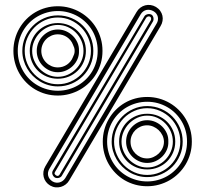

<svg xmlns="http://www.w3.org/2000/svg" viewBox="-20 -777 861 800"><path d="M779.3 -186Q779.3 -160.4 772.6 -136.6Q765.9 -112.8 753.7 -92.3Q741.5 -71.8 724.5 -54.9Q707.5 -38.1 686.9 -26.1Q666.3 -14.2 642.5 -7.6Q618.7 -1 593.3 -1Q567.1 -1 543.3 -7.6Q519.5 -14.2 499 -26.2Q478.5 -38.3 461.8 -55.3Q445.1 -72.3 433.1 -93Q421.1 -113.8 414.7 -137.5Q408.2 -161.1 408.2 -187Q408.2 -212.6 414.7 -236.5Q421.1 -260.3 433.1 -281Q445.1 -301.8 461.8 -318.7Q478.5 -335.7 499 -347.8Q519.5 -359.9 543.3 -366.5Q567.1 -373 593.3 -373Q618.7 -373 642.5 -366.5Q666.3 -359.9 686.9 -347.9Q707.5 -335.9 724.5 -319.1Q741.5 -302.2 753.7 -281.7Q765.9 -261.2 772.6 -237.4Q779.3 -213.6 779.3 -188ZM407 -564Q407 -538.1 400.3 -514.4Q393.6 -490.7 381.5 -470.2Q369.4 -449.7 352.3 -432.9Q335.2 -416 314.6 -404.1Q293.9 -392.1 270.1 -385.5Q246.3 -378.9 220.9 -378.9Q194.8 -378.9 171 -385.5Q147.2 -392.1 126.7 -404.2Q106.2 -416.3 89.5 -433.2Q72.8 -450.2 60.8 -470.9Q48.8 -491.7 42.4 -515.4Q35.9 -539.1 35.9 -564.9Q35.9 -590.6 42.4 -614.4Q48.8 -638.2 60.8 -658.9Q72.8 -679.7 89.5 -696.7Q106.2 -713.6 126.7 -725.7Q147.2 -737.8 171 -744.4Q194.8 -751 220.9 -751Q246.3 -751 270.1 -744.4Q293.9 -737.8 314.6 -725.8Q335.2 -713.9 352.3 -697Q369.4 -680.2 381.5 -659.7Q393.6 -639.2 400.3 -615.4Q407 -591.6 407 -565.9ZM268.1 -24.9Q262.5 -15.1 253.4 -8.3Q244.4 -1.5 233.8 1.6Q223.1 4.6 211.5 3.5Q200 2.4 189 -3.9Q178.5 -10 171.6 -19.3Q164.8 -28.6 162.1 -39.4Q159.4 -50.3 161 -61.9Q162.6 -73.5 168.9 -84L549.1 -727.1Q555.4 -738 564.8 -745Q574.2 -752 585.1 -754.8Q595.9 -757.6 607.5 -756Q619.1 -754.4 629.9 -748Q640.9 -741.2 647.6 -731.8Q654.3 -722.4 656.7 -711.8Q659.2 -701.2 657.2 -689.8Q655.3 -678.5 648.9 -668ZM759.3 -188Q759.3 -210.9 753.4 -232.2Q747.6 -253.4 736.7 -271.7Q725.8 -290 710.7 -305.1Q695.6 -320.1 677.1 -330.7Q658.7 -341.3 637.5 -347.2Q616.2 -353 593.3 -353Q570.3 -353 549 -347.2Q527.6 -341.3 509 -330.7Q490.5 -320.1 475.2 -304.9Q460 -289.8 449.1 -271.4Q438.2 -252.9 432.3 -231.6Q426.3 -210.2 426.3 -187Q426.3 -163.8 432.3 -142.5Q438.2 -121.1 449.1 -102.7Q460 -84.2 475.2 -69.1Q490.5 -54 509 -43.3Q527.6 -32.7 549 -26.9Q570.3 -21 593.3 -21Q616.2 -21 637.5 -26.9Q658.7 -32.7 677.1 -43.3Q695.6 -54 710.7 -69Q725.8 -84 736.7 -102.3Q747.6 -120.6 753.4 -141.8Q759.3 -163.1 759.3 -186ZM387 -565.9Q387 -588.9 381.1 -610.1Q375.2 -631.3 364.4 -649.7Q353.5 -668 338.4 -683Q323.2 -698 304.8 -708.6Q286.4 -719.2 265.1 -725.1Q243.9 -731 220.9 -731Q198 -731 176.6 -725.1Q155.3 -719.2 136.7 -708.6Q118.2 -698 102.9 -682.9Q87.6 -667.7 76.8 -649.3Q65.9 -630.9 59.9 -609.5Q54 -588.1 54 -564.9Q54 -541.7 59.9 -520.4Q65.9 -499 76.8 -480.6Q87.6 -462.2 102.9 -447Q118.2 -431.9 136.7 -421.3Q155.3 -410.6 176.6 -404.8Q198 -398.9 220.9 -398.9Q243.9 -398.9 265.1 -404.8Q286.4 -410.6 304.8 -421.3Q323.2 -431.9 338.4 -446.9Q353.5 -461.9 364.4 -480.2Q375.2 -498.5 381.1 -519.8Q387 -541 387 -564ZM73 -564.9Q73 -595 84.7 -621.8Q96.4 -648.7 116.6 -668.9Q136.7 -689.2 163.6 -701Q190.4 -712.9 220.9 -712.9Q252 -712.9 279.1 -701.2Q306.2 -689.5 326 -669.3Q345.9 -649.2 357.4 -622.2Q368.9 -595.2 368.9 -564.9Q368.9 -534.4 357.4 -507.6Q345.9 -480.7 326 -460.6Q306.2 -440.4 279.1 -428.7Q252 -417 220.9 -417Q200.7 -417 181.9 -422.4Q163.1 -427.7 146.6 -437.6Q130.1 -447.5 116.6 -461.1Q103 -474.6 93.4 -491.1Q83.7 -507.6 78.4 -526.2Q73 -544.9 73 -564.9ZM445.3 -187Q445.3 -217 457 -243.9Q468.8 -270.8 488.9 -291Q509 -311.3 535.9 -323.1Q562.7 -335 593.3 -335Q624.3 -335 651.4 -323.2Q678.5 -311.5 698.4 -291.4Q718.3 -271.2 729.7 -244.3Q741.2 -217.3 741.2 -187Q741.2 -156.5 729.7 -129.6Q718.3 -102.8 698.4 -82.6Q678.5 -62.5 651.4 -50.8Q624.3 -39.1 593.3 -39.1Q573 -39.1 554.2 -44.4Q535.4 -49.8 518.9 -59.7Q502.4 -69.6 488.9 -83.1Q475.3 -96.7 465.7 -113.2Q456.1 -129.6 450.7 -148.3Q445.3 -167 445.3 -187ZM632.1 -678Q636.5 -684.8 637.8 -692.3Q639.2 -699.7 637.6 -706.7Q636 -713.6 631.6 -719.7Q627.2 -725.8 620.1 -730Q612.5 -734.4 604.9 -735.7Q597.2 -737.1 590 -735.5Q582.8 -733.9 576.5 -729.2Q570.3 -724.6 565.9 -717L186 -74Q177 -58.8 180.8 -44.4Q184.6 -30 199 -21Q206.1 -16.8 213.7 -16Q221.4 -15.1 228.5 -17.1Q235.6 -19 241.7 -23.7Q247.8 -28.3 252 -34.9ZM455.3 -187Q455.3 -158.9 466.2 -133.7Q477.1 -108.4 495.8 -89.4Q514.6 -70.3 539.7 -59.2Q564.7 -48.1 593.3 -48.1Q621.8 -48.1 647 -59.2Q672.1 -70.3 690.8 -89.4Q709.5 -108.4 720.3 -133.7Q731.2 -158.9 731.2 -187Q731.2 -215.1 720.3 -240.4Q709.5 -265.6 690.8 -284.7Q672.1 -303.7 647 -314.9Q621.8 -326.2 593.3 -326.2Q564.7 -326.2 539.7 -314.9Q514.6 -303.7 495.8 -284.7Q477.1 -265.6 466.2 -240.4Q455.3 -215.1 455.3 -187ZM83 -564.9Q83 -536.9 93.9 -511.6Q104.7 -486.3 123.5 -467.3Q142.3 -448.2 167.4 -437.1Q192.4 -426 220.9 -426Q249.5 -426 274.7 -437.1Q299.8 -448.2 318.5 -467.3Q337.2 -486.3 348 -511.6Q358.9 -536.9 358.9 -564.9Q358.9 -593 348 -618.3Q337.2 -643.6 318.5 -662.6Q299.8 -681.6 274.7 -692.9Q249.5 -704.1 220.9 -704.1Q192.4 -704.1 167.4 -692.9Q142.3 -681.6 123.5 -662.6Q104.7 -643.6 93.9 -618.3Q83 -593 83 -564.9ZM337.9 -564.9Q337.9 -540.3 328.7 -519Q319.6 -497.8 303.7 -482.2Q287.8 -466.6 266.6 -457.8Q245.4 -449 220.9 -449Q196.5 -449 175.3 -457.8Q154.1 -466.6 138.2 -482.2Q122.3 -497.8 113.2 -519Q104 -540.3 104 -564.9Q104 -589.8 113.2 -611Q122.3 -632.1 138.2 -647.7Q154.1 -663.3 175.3 -672.1Q196.5 -680.9 220.9 -680.9Q245.4 -680.9 266.6 -672.1Q287.8 -663.3 303.7 -647.7Q319.6 -632.1 328.7 -611Q337.9 -589.8 337.9 -564.9ZM710.2 -187Q710.2 -162.4 701 -141.1Q691.9 -119.9 676 -104.2Q660.2 -88.6 638.9 -79.8Q617.7 -71 593.3 -71Q568.8 -71 547.6 -79.8Q526.4 -88.6 510.5 -104.2Q494.6 -119.9 485.5 -141.1Q476.3 -162.4 476.3 -187Q476.3 -211.9 485.5 -233Q494.6 -254.2 510.5 -269.8Q526.4 -285.4 547.6 -294.2Q568.8 -303 593.3 -303Q617.7 -303 638.9 -294.2Q660.2 -285.4 676 -269.8Q691.9 -254.2 701 -233Q710.2 -211.9 710.2 -187ZM700.2 -187Q700.2 -208.7 691.8 -228.4Q683.3 -248 668.8 -262.8Q654.3 -277.6 634.9 -286.4Q615.5 -295.2 593.3 -295.2Q571.5 -295.2 552.1 -286.3Q532.7 -277.3 518.1 -262.5Q503.4 -247.6 494.9 -228Q486.3 -208.5 486.3 -187Q486.3 -165.8 494.9 -146.2Q503.4 -126.7 518.1 -111.8Q532.7 -96.9 552.1 -88Q571.5 -79.1 593.3 -79.1Q615.5 -79.1 634.9 -87.8Q654.3 -96.4 668.8 -111.3Q683.3 -126.2 691.8 -145.8Q700.2 -165.3 700.2 -187ZM327.9 -564.9Q327.9 -586.7 319.5 -606.3Q311 -626 296.5 -640.7Q282 -655.5 262.6 -664.3Q243.2 -673.1 220.9 -673.1Q199.2 -673.1 179.8 -664.2Q160.4 -655.3 145.8 -640.4Q131.1 -625.5 122.6 -606Q114 -586.4 114 -564.9Q114 -543.7 122.6 -524.2Q131.1 -504.6 145.8 -489.7Q160.4 -474.9 179.8 -465.9Q199.2 -457 220.9 -457Q243.2 -457 262.6 -465.7Q282 -474.4 296.5 -489.3Q311 -504.2 319.5 -523.7Q327.9 -543.2 327.9 -564.9ZM237.1 -43.9Q234.9 -40.5 231.3 -38.5Q227.8 -36.4 223.8 -35.5Q219.7 -34.7 215.8 -35.2Q211.9 -35.6 209 -37.1Q202.1 -41.5 198.9 -49.6Q195.6 -57.6 200 -65.9L581.1 -708Q582.8 -711.7 586.4 -714.1Q590.1 -716.6 594.5 -717.7Q598.9 -718.8 603.3 -718.3Q607.7 -717.8 611.1 -716.1Q614.5 -714.1 616.6 -710.4Q618.7 -706.8 619.4 -702.6Q620.1 -698.5 619.5 -694.2Q618.9 -689.9 616.9 -687ZM681.4 -187Q682.1 -168.9 675.2 -152.8Q668.2 -136.7 656 -124.6Q643.8 -112.5 627.6 -105.3Q611.3 -98.1 593.3 -98.1Q575 -98.1 559 -105.3Q543 -112.5 531 -124.6Q519 -136.7 512.2 -152.8Q505.4 -168.9 505.4 -187Q505.4 -205.1 512.2 -221.2Q519 -237.3 531 -249.5Q543 -261.7 559 -268.9Q575 -276.1 593.3 -276.1Q611.3 -276.1 627.6 -268.9Q643.8 -261.7 656 -249.5Q668.2 -237.3 675.2 -221.2Q682.1 -205.1 681.4 -187ZM309.1 -564.9Q309.8 -546.9 302.9 -530.8Q295.9 -514.6 283.7 -502.6Q271.5 -490.5 255.2 -483.3Q239 -476.1 220.9 -476.1Q202.6 -476.1 186.6 -483.3Q170.7 -490.5 158.7 -502.6Q146.7 -514.6 139.9 -530.8Q133.1 -546.9 133.1 -564.9Q133.1 -583 139.9 -599.1Q146.7 -615.2 158.7 -627.4Q170.7 -639.6 186.6 -646.9Q202.6 -654.1 220.9 -654.1Q239 -654.1 255.2 -646.9Q271.5 -639.6 283.7 -627.4Q295.9 -615.2 302.9 -599.1Q309.8 -583 309.1 -564.9ZM607.9 -691.9Q609.1 -693.4 609.5 -695.7Q609.9 -698 609.6 -700.3Q609.4 -702.6 608.4 -704.5Q607.4 -706.3 606 -707Q601.6 -710 596.8 -708.4Q592 -706.8 589.1 -702.9L209 -60.1Q206.1 -55.4 208.1 -51.9Q210.2 -48.3 214.1 -45.9Q218.5 -43 222.2 -44.4Q225.8 -45.9 228 -49.1ZM593 -116.9Q606.4 -116.9 619.1 -122.6Q631.8 -128.2 641.6 -137.6Q651.4 -147 657.2 -159.5Q663.1 -172.1 663.1 -186V-188Q662.6 -201.4 656.6 -213.6Q650.6 -225.8 640.9 -235Q631.1 -244.1 618.7 -249.5Q606.2 -254.9 593 -254.9Q578.6 -254.9 566.3 -249.6Q554 -244.4 544.6 -235.4Q535.2 -226.3 529.7 -214.1Q524.2 -201.9 523.9 -188V-186Q523.9 -171.6 529.4 -159.1Q534.9 -146.5 544.2 -137.2Q553.5 -127.9 566 -122.4Q578.6 -116.9 593 -116.9ZM291 -564.9Q291 -572.5 289.1 -578.4Q287.1 -584.2 283.9 -591.1Q280.3 -600.8 273.8 -608.8Q267.3 -616.7 259.2 -622.3Q251 -627.9 241.2 -631Q231.4 -634 220.9 -634Q206.8 -634 194.2 -628.5Q181.6 -623 172.4 -613.8Q163.1 -604.5 157.6 -591.8Q152.1 -579.1 152.1 -564.9Q152.1 -550.8 157.6 -538.2Q163.1 -525.6 172.4 -516.4Q181.6 -507.1 194.2 -501.6Q206.8 -496.1 220.9 -496.1Q231.4 -496.1 241.2 -499.1Q251 -502.2 259.2 -507.8Q267.3 -513.4 273.8 -521.4Q280.3 -529.3 283.9 -539.1Q287.1 -545.9 289.1 -551.6Q291 -557.4 291 -564.9Z"/></svg>

Font: TafelwerkOT
Style: Regular
Weight: 400
Designer: Peter Wiegel
Foundry: Peter Wiegel, based on an original design named Oxford by Christine Lord, 1969
Version: Version 1.000